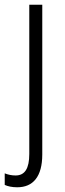

<svg xmlns="http://www.w3.org/2000/svg" viewBox="-49 -552 275 813"><path d="M24 241C91 241 130 196 130 102V-532H75V100C75 162 56 191 17 191C1 191 -14 188 -29 182V231C-16 237 2 241 24 241Z"/></svg>

Font: Noto Sans Display SemiCondensed Light
Style: Regular
Weight: 300
Width: 4
Designer: Monotype Design Team
Foundry: Monotype Imaging Inc.
Version: Version 1.900